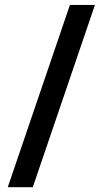

<svg xmlns="http://www.w3.org/2000/svg" viewBox="-20 -743 421 781"><path d="M11.6 18.4 264.4 -723H366.2L113.4 18.4Z"/></svg>

Font: Public Sans Thin
Style: Regular
Weight: 100
Designer: The Public Sans project authors (U.S. Web Design System). Libre Franklin designed by Pablo Impallari and Rodrigo Fuenzal
Version: Version 1.008